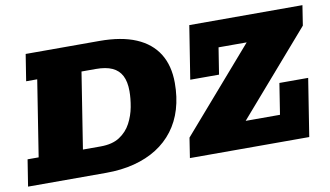

<svg xmlns="http://www.w3.org/2000/svg" viewBox="-66 -718 1469 854"><g transform="rotate(-10 669.0 -291.5)"><path d="M-2 0 17 -120H67L121 -463H71L90 -583H423Q522 -583 588 -555Q654 -527 687.5 -473Q721 -419 721 -341Q721 -277 705 -223.5Q689 -170 657.5 -128.5Q626 -87 581 -58.5Q536 -30 478 -15Q420 0 351 0ZM267 -120H347Q400 -120 433 -141.5Q466 -163 484 -197Q502 -231 509 -269Q516 -307 516 -340Q516 -383 502 -410Q488 -437 459.5 -450Q431 -463 386 -463H321ZM729 0 743 -90 1067 -463H940L921 -343H791L829 -583H1340L1326 -493L1002 -120H1157L1179 -260H1309L1268 0Z"/></g></svg>

Font: Rokkitt SemiBold Black
Style: Italic
Weight: 900
Italic angle: -9°
Version: Version 3.103